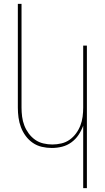

<svg xmlns="http://www.w3.org/2000/svg" viewBox="-20 -755 540 990"><path d="M409 215V-107Q400 -82 385 -59.5Q370 -37 348 -21Q326 -5 300 1.5Q274 8 247 8Q221 8 195.5 2Q170 -4 149 -18.5Q128 -33 112.5 -54Q97 -75 88 -99Q79 -123 75.5 -148.5Q72 -174 72 -200V-735H91V-200Q91 -177 94 -153.5Q97 -130 105.5 -108Q114 -86 128 -67Q142 -48 161 -34.5Q180 -21 203.5 -15.5Q227 -10 250 -10Q273 -10 296.5 -15.5Q320 -21 339 -34.5Q358 -48 372 -67Q386 -86 394.5 -108Q403 -130 406 -153.5Q409 -177 409 -200V-520H428V215Z"/></svg>

Font: Iosevka Thin
Style: Regular
Weight: 100
Monospace: yes
Designer: Belleve Invis
Foundry: Belleve Invis
Version: Version 32.5.0; ttfautohint (v1.8.4)